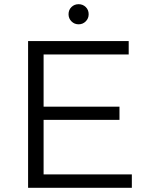

<svg xmlns="http://www.w3.org/2000/svg" viewBox="-20 -896 709 916"><path d="M180 -387H550V-324H180ZM188 -64H609V0H114V-700H594V-636H188ZM355 -780Q335 -780 321 -794Q307 -808 307 -828Q307 -849 321 -862.5Q335 -876 355 -876Q375 -876 389 -862.5Q403 -849 403 -828Q403 -808 389 -794Q375 -780 355 -780Z"/></svg>

Font: MOST Montserrat
Style: Regular
Weight: 400
Designer: Julieta Ulanovsky
Foundry: Julieta Ulanovsky
Version: Version 8.000;March 11, 2024;FontCreator 15.0.0.2926 64-bit